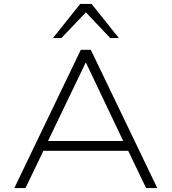

<svg xmlns="http://www.w3.org/2000/svg" viewBox="-20 -959 876 979"><path d="M53 0 392 -705H443L782 0H725L627 -204L662 -190H174L208 -204L110 0ZM416 -638 219 -228 192 -240H644L614 -228L419 -638ZM250 -765 389 -939H447L586 -765H542L418 -896L293 -765Z"/></svg>

Font: Nunito Sans 7pt SemiExpanded ExtraLight
Style: Regular
Weight: 250
Width: 6
Designer: Vernon Adams
Foundry: Vernon Adams
Version: Version 3.101;gftools[0.9.27]